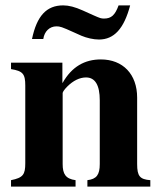

<svg xmlns="http://www.w3.org/2000/svg" viewBox="-20 -694 596 714"><path d="M539 0V-24C500 -27 490 -39 490 -84V-331C490 -418 437 -473 355 -473C295 -473 247 -446 213 -386H212V-461H21V-437C65 -430 74 -419 74 -376V-87C74 -45 66 -33 21 -24V0H261V-24C224 -29 213 -47 213 -84V-348C213 -352 220 -362 230 -372C252 -394 276 -406 300 -406C334 -406 351 -377 351 -321V-84C351 -44 339 -28 305 -24V0ZM421 -674C408 -638 394 -625 367 -625C356 -625 353 -626 328 -637L288 -655C259 -668 236 -674 215 -674C153 -674 117 -635 99 -549H141C145 -577 164 -596 190 -596C203 -596 210 -594 254 -574L283 -561C302 -553 327 -547 348 -547C404 -547 441 -587 464 -674Z"/></svg>

Font: XITS
Style: Bold
Weight: 700
Designer: MicroPress Inc., with final additions and corrections provided by Coen Hoffman, Elsevier (retired)
Version: Version 1.302